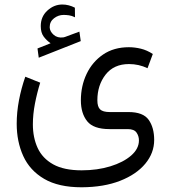

<svg xmlns="http://www.w3.org/2000/svg" viewBox="-20 -563 738 830"><path d="M198.7 -376Q181.2 -388.2 168.7 -405Q156.2 -421.9 156.2 -450.2Q156.2 -491.2 184.8 -517.3Q213.4 -543.5 249.5 -543.5Q276.9 -543.5 303.7 -529.8L304.2 -488.3Q290.5 -495.1 278.3 -496.8Q266.1 -498.5 254.9 -498.5Q232.4 -498.5 213.6 -484.1Q194.8 -469.7 194.8 -445.3Q195.3 -427.2 211.9 -412.6Q228.5 -397.9 253.9 -401.4Q255.4 -401.4 261.2 -403.3L323.2 -426.3L329.1 -385.3L147.5 -313.5L142.1 -353.5ZM333 246.6Q232.9 246.6 170.9 210.2Q108.9 173.8 80.6 111.6Q52.2 49.3 52.2 -28.3Q52.2 -77.6 62 -129.4Q71.8 -181.2 89.4 -231.4L153.8 -205.6Q140.1 -161.6 131.1 -115.2Q122.1 -68.8 122.1 -25.4Q122.1 31.7 142.8 76.7Q163.6 121.6 210 147.5Q256.3 173.3 333 173.3Q400.9 173.3 457 156Q513.2 138.7 546.9 109.4Q580.6 80.1 580.6 43.9Q580.6 24.9 570.1 10Q559.6 -4.9 532.2 -4.9H453.1Q383.8 -4.9 356.7 -39.1Q329.6 -73.2 329.6 -129.4Q329.6 -191.4 354.5 -243.7Q379.4 -295.9 425.8 -327.4Q472.2 -358.9 537.1 -358.9Q562.5 -358.9 588.9 -352.5Q615.2 -346.2 640.6 -329.6L617.7 -268.1Q580.1 -286.1 537.6 -286.1Q472.2 -286.1 436.5 -240.5Q400.9 -194.8 400.9 -129.4Q400.9 -101.6 412.8 -90.1Q424.8 -78.6 454.6 -78.6H535.6Q599.1 -78.6 622.8 -44.9Q646.5 -11.2 646.5 42Q646.5 98.1 608.2 144.5Q569.8 190.9 499.5 218.5Q429.2 246.1 333 246.6Z"/></svg>

Font: Vazirmatn UI NL Light
Style: Regular
Weight: 300
Designer: Saber Rastikerdar
Foundry: Saber Rastikerdar
Version: Version 33.003